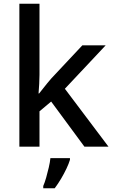

<svg xmlns="http://www.w3.org/2000/svg" viewBox="-20 -780 603 1021"><path d="M190 -382Q190 -361 188.5 -333.5Q187 -306 185 -283H188Q196 -293 207.5 -307.5Q219 -322 231 -337Q243 -352 253 -363L418 -539H542L325 -308L557 0H429L252 -240L190 -188V0H83V-760H190ZM352 70Q346 90 333.5 116.5Q321 143 305 170Q289 197 271 221H210V209Q218 191 225.5 164.5Q233 138 239.5 110Q246 82 248 61H352Z"/></svg>

Font: Noto Sans Adlam Medium
Style: Regular
Weight: 500
Version: Version 3.001